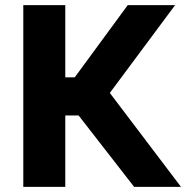

<svg xmlns="http://www.w3.org/2000/svg" viewBox="-20 -730 727 750"><path d="M235 -428H272L479 -710H664L409 -367L687 0H504L287 -279H235V0H71V-710H235Z"/></svg>

Font: Oxford Sans
Style: Regular
Weight: 800
Designer: Matt McInerney, Pablo Impallari, Rodrigo Fuenzalida
Foundry: Matt McInerney, Pablo Impallari, Rodrigo Fuenzalida
Version: Version 3.000g; ttfautohint (v1.5) -l 8 -r 28 -G 28 -x 14 -D